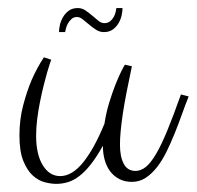

<svg xmlns="http://www.w3.org/2000/svg" viewBox="-20 -471 484 472"><path d="M232.9 -112.8Q217.8 -85.4 203.6 -67.4Q189.5 -49.3 175.5 -38.6Q161.6 -27.8 147.5 -23.4Q133.3 -19 118.2 -19Q106 -19 90.3 -22.9Q74.7 -26.9 60.8 -39.3Q46.9 -51.8 37.4 -75.2Q27.8 -98.6 27.8 -138.2Q27.8 -177.7 37.1 -212.6Q46.4 -247.6 57.6 -273.9Q70.8 -304.2 87.9 -330.1L106 -324.2Q105.5 -323.7 102.8 -315.4Q100.1 -307.1 95.9 -293Q91.8 -278.8 87.2 -260.3Q82.5 -241.7 78.4 -220.9Q74.2 -200.2 71.5 -178.7Q68.8 -157.2 68.8 -137.2Q68.8 -91.3 85.2 -64.7Q101.6 -38.1 127.9 -38.1Q157.2 -38.1 184.6 -72Q211.9 -106 236.8 -167Q241.2 -195.3 248.8 -219.7Q256.3 -244.1 263.9 -263.2Q271.5 -282.2 277.8 -294.9Q284.2 -307.6 287.1 -312L304.2 -308.1Q296.4 -271.5 290.8 -242.4Q285.2 -213.4 281.7 -189.9Q278.3 -166.5 276.6 -148.2Q274.9 -129.9 274.9 -115.2Q274.9 -85.9 284.2 -68.4Q293.5 -50.8 313 -50.8Q326.2 -50.8 338.4 -60.5Q350.6 -70.3 363.8 -92.8Q377 -115.2 391.6 -150.9Q406.2 -186.5 424.8 -238.8L443.8 -233.9Q435.5 -213.4 427.2 -189.9Q418.9 -166.5 409.4 -143.1Q399.9 -119.6 389.4 -98.1Q378.9 -76.7 366 -60.1Q353 -43.5 337.9 -33.7Q322.8 -23.9 304.2 -23.9Q286.6 -23.9 273.4 -30.8Q260.3 -37.6 251.2 -49.3Q242.2 -61 237.5 -77.4Q232.9 -93.8 232.9 -112.8ZM236.3 -414.1Q245.1 -414.1 250.7 -418.7Q256.3 -423.3 259.8 -429.7Q263.2 -436 264.4 -442.1Q265.6 -448.2 266.1 -451.2H281.2Q281.2 -443.8 279.1 -433.6Q276.9 -423.3 271.5 -414.1Q266.1 -404.8 257.3 -398.4Q248.5 -392.1 235.4 -392.1Q225.1 -392.1 216.1 -397.9Q207 -403.8 199 -410.6Q190.9 -417.5 183.6 -423.3Q176.3 -429.2 169.4 -429.2Q161.1 -429.2 155.8 -424.3Q150.4 -419.4 147 -413.3Q143.6 -407.2 142.1 -401.1Q140.6 -395 140.1 -392.1H125Q125 -399.4 127.2 -409.4Q129.4 -419.4 134.8 -428.7Q140.1 -438 148.9 -444.6Q157.7 -451.2 171.4 -451.2Q181.6 -451.2 190.2 -445.3Q198.7 -439.5 206.8 -432.6Q214.8 -425.8 221.9 -419.9Q229 -414.1 236.3 -414.1Z"/></svg>

Font: Clicker Script
Style: Regular
Weight: 400
Designer: Astigmatic (AOETI)
Foundry: Astigmatic (AOETI)
Version: Version 1.000